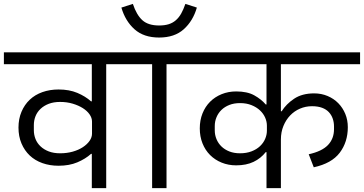

<svg xmlns="http://www.w3.org/2000/svg" viewBox="-40 -967 1871 987"><path d="M432 -176H428Q399 -150 357.5 -132.5Q316 -115 261 -115Q216 -115 178 -128.5Q140 -142 113 -167.5Q86 -193 70.5 -229.5Q55 -266 55 -311Q55 -356 70.5 -392.5Q86 -429 113 -454.5Q140 -480 178 -493.5Q216 -507 261 -507Q316 -507 357.5 -489.5Q399 -472 428 -446H432V-637H-20V-698H644V-637H506V0H432ZM269 -179Q304 -179 334 -187.5Q364 -196 386 -210.5Q408 -225 420.5 -243Q433 -261 433 -280V-342Q433 -361 420.5 -379Q408 -397 386 -411Q364 -425 334 -434Q304 -443 269 -443Q236 -443 211 -433.5Q186 -424 168.5 -407.5Q151 -391 142.5 -369.5Q134 -348 134 -324V-298Q134 -274 142.5 -252.5Q151 -231 168.5 -214.5Q186 -198 211 -188.5Q236 -179 269 -179Z M742 -637H604V-698H954V-637H816V0H742ZM778 -774Q699 -774 651.5 -816.5Q604 -859 584 -928L643 -947Q662 -890 692 -863Q722 -836 778 -836Q806 -836 827 -842.5Q848 -849 864 -863Q880 -877 891.5 -897.5Q903 -918 913 -947L972 -928Q952 -859 904.5 -816.5Q857 -774 778 -774Z M1330 -185H1326Q1301 -153 1263.5 -135Q1226 -117 1174 -117Q1134 -117 1099.5 -131Q1065 -145 1040 -170Q1015 -195 1001 -230Q987 -265 987 -307Q987 -349 1001 -384Q1015 -419 1040 -444Q1065 -469 1099.5 -483Q1134 -497 1174 -497Q1231 -497 1267 -477Q1303 -457 1326 -430H1330V-637H914V-698H1811V-637H1404V-395H1408Q1431 -432 1472 -459.5Q1513 -487 1575 -487Q1612 -487 1644 -473.5Q1676 -460 1699 -436.5Q1722 -413 1735 -381.5Q1748 -350 1748 -313Q1748 -237 1706.5 -182Q1665 -127 1573 -107L1547 -174Q1615 -189 1646 -221.5Q1677 -254 1677 -303V-317Q1677 -338 1670.5 -357Q1664 -376 1650.5 -390.5Q1637 -405 1615.5 -413Q1594 -421 1564 -421Q1531 -421 1502 -408.5Q1473 -396 1451.5 -373.5Q1430 -351 1417 -319.5Q1404 -288 1404 -250V0H1330ZM1194 -179Q1227 -179 1253 -189Q1279 -199 1296.5 -215.5Q1314 -232 1323 -253Q1332 -274 1332 -295V-321Q1332 -342 1323 -362.5Q1314 -383 1296.5 -399.5Q1279 -416 1253 -426.5Q1227 -437 1194 -437Q1163 -437 1139 -427.5Q1115 -418 1098.5 -402Q1082 -386 1073 -364.5Q1064 -343 1064 -319V-297Q1064 -273 1073 -251.5Q1082 -230 1098.5 -214Q1115 -198 1139 -188.5Q1163 -179 1194 -179Z"/></svg>

Font: IBM Plex Sans Devanagari
Style: Regular
Weight: 400
Designer: Mike Abbink, Paul van der Laan, Pieter van Rosmalen, Erin McLaughlin
Foundry: Bold Monday
Version: Version 1.1